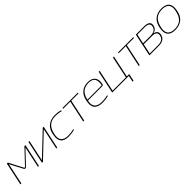

<svg xmlns="http://www.w3.org/2000/svg" viewBox="456 -2163 3954 3954"><g transform="rotate(-45 2433.0 -186.0)"><path d="M151 -500 45 0H73L171 -462L323 -174C334 -153 362 -154 381 -174L654 -462L556 0H584L690 -500H662L368 -189C359 -179 347 -180 342 -189L179 -500Z M674 0H702L1188 -462L1090 0H1118L1224 -500H1196L710 -38L808 -500H780Z M1249 -256 1247 -244C1213 -83 1276 9 1448 9C1499 9 1566 1 1617 -14L1622 -36C1563 -20 1500 -13 1454 -13C1292 -13 1238 -99 1275 -246L1277 -254C1310 -408 1398 -487 1554 -487C1601 -487 1661 -480 1713 -464L1717 -486C1672 -501 1609 -509 1558 -509C1384 -509 1276 -416 1249 -256Z M1875 0H1903L2005 -478H2214L2218 -500H1772L1768 -478H1977Z M2697 -259C2737 -406 2675 -509 2512 -509C2358 -509 2252 -416 2225 -256L2223 -244C2190 -89 2250 9 2434 9C2486 9 2552 1 2603 -14L2608 -36C2549 -20 2486 -13 2438 -13C2275 -13 2216 -95 2249 -237H2667C2687 -237 2693 -243 2697 -259ZM2254 -258C2286 -406 2370 -487 2514 -487C2657 -487 2703 -408 2672 -258Z M2825 -500 2719 0H3163L3269 -500H3241L3140 -22H2752L2853 -500ZM3163 0H3203L3174 137H3202L3236 -22H3168Z M3492 0H3520L3622 -478H3831L3835 -500H3389L3385 -478H3594Z M3801 0H4067C4186 0 4254 -43 4273 -131C4288 -203 4258 -248 4180 -260C4245 -276 4284 -314 4296 -373C4314 -458 4264 -500 4145 -500H3907ZM3834 -22 3881 -244H4121C4220 -244 4261 -208 4245 -133C4229 -58 4173 -22 4074 -22ZM3886 -268 3931 -478H4143C4242 -478 4283 -443 4268 -373C4253 -302 4197 -268 4098 -268Z M4356 -256 4354 -244C4321 -87 4381 9 4551 9C4719 9 4828 -84 4855 -244L4857 -256C4890 -412 4831 -509 4660 -509C4492 -509 4383 -416 4356 -256ZM4382 -246 4384 -254C4415 -399 4496 -487 4657 -487C4817 -487 4865 -399 4829 -254L4827 -246C4794 -92 4708 -13 4556 -13C4398 -13 4345 -99 4382 -246Z"/></g></svg>

Font: LT Wave Thin
Style: Italic
Weight: 100
Designer: Daniel Lyons
Version: Version 2.5 (Glyphs App)